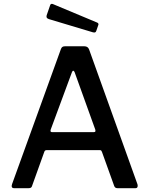

<svg xmlns="http://www.w3.org/2000/svg" viewBox="-20 -984 781 1004"><path d="M41 -12 43 -21 298 -726Q301 -735 306 -738.5Q311 -742 320 -742H421Q440 -742 446 -725L699 -20Q700 -18 700 -13Q700 0 689 0H594Q581 0 577 -12L513 -190Q511 -195 509 -197Q507 -199 501 -199H224Q215 -199 212 -191L147 -10Q144 0 130 0H53Q41 0 41 -12ZM470 -293Q477 -293 478.5 -296.5Q480 -300 478 -307L370 -607Q367 -614 363 -614Q359 -614 356 -606L245 -306L244 -300Q244 -293 253 -293ZM256 -963 488 -866Q493 -864 494.5 -860Q496 -856 493 -850L484 -824Q482 -817 478 -815Q474 -813 466 -815L236 -884Q227 -887 224.5 -891.5Q222 -896 224 -904L242 -956Q243 -961 247 -963Q251 -965 256 -963Z"/></svg>

Font: Libre Franklin Medium
Style: Regular
Weight: 500
Designer: Pablo Impallari, Rodrigo Fuenzalida
Foundry: Impallari Type
Version: Version 1.002; ttfautohint (v1.5)